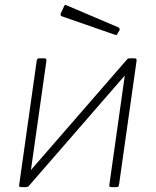

<svg xmlns="http://www.w3.org/2000/svg" viewBox="-20 -770 641 790"><path d="M171 -520 99 -12Q98 0 87 0H69Q62 0 60 -2Q58 -4 59 -10L131 -520Q132 -530 141 -530H163Q172 -530 171 -520ZM542 -520 470 -12Q469 -5 467 -2.5Q465 0 457 0H440Q433 0 431 -2Q429 -4 430 -10L502 -520Q503 -530 512 -530H534Q543 -530 542 -520ZM504 -527 528 -499 96 -2 73 -31ZM245 -747Q246 -749 248 -749.5Q250 -750 252 -749L468 -657Q470 -656 471.5 -653Q473 -650 472 -646L463 -631Q462 -627 460 -626.5Q458 -626 453 -627L237 -702Q231 -704 229.5 -707.5Q228 -711 230 -715Z"/></svg>

Font: Libre Franklin Thin
Style: Italic
Weight: 100
Italic angle: -8°
Designer: Pablo Impallari, Rodrigo Fuenzalida, Nhung Nguyen
Foundry: Impallari Type
Version: Version 3.000